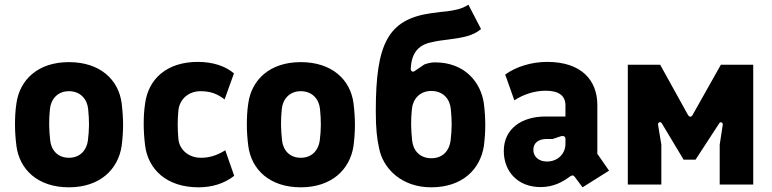

<svg xmlns="http://www.w3.org/2000/svg" viewBox="-20 -787 3291 819"><path d="M274 12C406 12 484 -64 499 -165C503 -197 505 -226 505 -254C505 -283 503 -313 499 -346C486 -448 406 -522 274 -522C141 -522 64 -446 50 -346C45 -313 44 -283 44 -254C44 -226 46 -197 50 -165C63 -64 141 12 274 12ZM274 -114C225 -114 198 -148 194 -189C189 -236 188 -273 193 -322C197 -363 225 -398 274 -398C324 -398 352 -363 356 -322C361 -272 361 -236 355 -188C350 -149 324 -114 274 -114Z M827 12C881 12 934 -2 979 -37L941 -146C904 -123 872 -114 837 -114C784 -114 745 -149 741 -194C737 -238 737 -274 741 -316C746 -364 784 -398 836 -398C879 -398 908 -386 938 -363L978 -474C942 -505 888 -523 824 -523C690 -523 613 -449 599 -346C594 -313 593 -285 593 -257C593 -229 595 -198 599 -166C612 -65 690 12 827 12Z M1263 12C1395 12 1473 -64 1488 -165C1492 -197 1494 -226 1494 -254C1494 -283 1492 -313 1488 -346C1475 -448 1395 -522 1263 -522C1130 -522 1053 -446 1039 -346C1034 -313 1033 -283 1033 -254C1033 -226 1035 -197 1039 -165C1052 -64 1130 12 1263 12ZM1263 -114C1214 -114 1187 -148 1183 -189C1178 -236 1177 -273 1182 -322C1186 -363 1214 -398 1263 -398C1313 -398 1341 -363 1345 -322C1350 -272 1350 -236 1344 -188C1339 -149 1313 -114 1263 -114Z M1819 12C1951 12 2028 -63 2044 -164C2048 -196 2050 -225 2050 -253C2050 -283 2048 -313 2044 -346C2031 -435 1964 -521 1835 -521C1819 -521 1804 -517 1790 -512L1749 -484C1740 -478 1732 -483 1732 -494C1735 -553 1758 -595 1822 -607C1847 -613 1865 -615 1897 -619C1954 -627 1996 -633 2032 -663L1978 -767C1948 -747 1915 -743 1889 -739C1867 -737 1848 -735 1821 -731C1633 -705 1583 -598 1583 -313C1583 -237 1588 -197 1597 -155C1614 -67 1694 12 1819 12ZM1820 -112C1770 -112 1742 -146 1738 -188C1733 -236 1732 -273 1737 -322C1741 -364 1770 -399 1820 -399C1871 -399 1899 -364 1903 -322C1908 -272 1908 -236 1902 -187C1897 -147 1871 -112 1820 -112Z M2432 -32 2465 12 2578 -59 2528 -131V-339C2528 -445 2460 -523 2314 -523C2248 -523 2182 -503 2135 -469L2174 -359C2212 -384 2259 -400 2308 -400C2363 -400 2392 -379 2392 -338V-290H2306C2207 -290 2129 -239 2129 -143C2129 -56 2188 11 2286 11C2340 11 2379 -10 2411 -34C2420 -40 2426 -41 2432 -32ZM2313 -98C2278 -98 2255 -119 2255 -148C2255 -177 2277 -194 2310 -194H2337L2373 -206C2383 -209 2392 -205 2392 -195V-173C2392 -134 2362 -98 2313 -98Z M2658 0H2801V-170L2787 -255C2785 -264 2797 -271 2803 -261L2896 -106H2947L3048 -261C3054 -270 3064 -264 3063 -255L3050 -170V0H3193V-511H3055L2934 -296C2929 -287 2921 -287 2915 -296L2796 -511H2658Z"/></svg>

Font: Finlandica
Style: Bold
Weight: 700
Designer: Niklas Ekholm, Juho Hiilivirta, Jaakko Suomalainen
Foundry: Helsinki Type Studio
Version: Version 2.000;Glyphs 3.2 (3202)